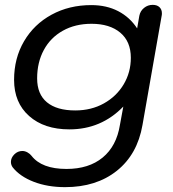

<svg xmlns="http://www.w3.org/2000/svg" viewBox="-20 -520 712 791"><path d="M32 169Q25 159 25 147Q25 130 39 116Q53 102 72 102Q83 102 93.5 108Q104 114 110 122Q152 176 254 176Q346 176 403 129Q460 82 474 -5L488 -81Q397 13 266 13Q162 13 100 -42Q38 -97 38 -191Q38 -280 79 -350Q120 -420 192.5 -459.5Q265 -499 356 -499Q419 -499 467 -474Q515 -449 545 -403L554 -455Q558 -475 573.5 -487.5Q589 -500 609 -500Q627 -500 637 -490.5Q647 -481 647 -465Q647 -458 646 -455L567 -5Q546 116 461.5 183.5Q377 251 248 251Q176 251 119 229Q62 207 32 169ZM519 -282Q519 -349 475.5 -385.5Q432 -422 357 -422Q290 -422 239 -393.5Q188 -365 160.5 -314Q133 -263 133 -197Q133 -132 173.5 -98.5Q214 -65 290 -65Q356 -65 408 -94Q460 -123 489.5 -172.5Q519 -222 519 -282Z"/></svg>

Font: Kodchasan Medium
Style: Italic
Weight: 500
Italic angle: -10°
Version: Version 1.000; ttfautohint (v1.6)